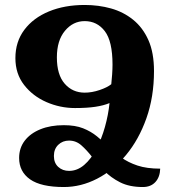

<svg xmlns="http://www.w3.org/2000/svg" viewBox="-20 -743 697 773"><path d="M321 -370Q350 -370 381 -380.5Q412 -391 428 -404Q430 -421 431.5 -443.5Q433 -466 433 -483Q433 -577 402 -617.5Q371 -658 321 -658Q274 -658 241.5 -619Q209 -580 209 -512Q209 -442 240.5 -406Q272 -370 321 -370ZM421 -328Q397 -318 363.5 -313Q330 -308 282 -308Q222 -308 167 -332Q112 -356 77 -401Q42 -446 42 -509Q42 -575 78 -623Q114 -671 177 -697Q240 -723 321 -723Q377 -723 427 -709Q477 -695 516 -663.5Q555 -632 577.5 -581.5Q600 -531 600 -457Q600 -353 569.5 -267Q539 -181 487.5 -119Q436 -57 371 -23.5Q306 10 237 10Q145 10 101 -21Q57 -52 57 -107Q57 -147 79.5 -176.5Q102 -206 142.5 -222.5Q183 -239 237 -239Q283 -239 314.5 -226.5Q346 -214 370.5 -194Q395 -174 418 -151.5Q441 -129 468.5 -109Q496 -89 533.5 -76.5Q571 -64 625 -64Q624 -30 605.5 -10Q587 10 555 10Q501 10 463.5 -9Q426 -28 399 -56Q372 -84 350.5 -111.5Q329 -139 307.5 -158Q286 -177 258 -177Q232 -177 214.5 -160Q197 -143 197 -115Q197 -87 214.5 -71Q232 -55 258 -55Q291 -55 319 -79Q347 -103 368 -143.5Q389 -184 402.5 -232Q416 -280 421 -328Z"/></svg>

Font: Noto Serif Armenian
Style: Regular
Weight: 400
Designer: Monotype Design Team
Foundry: Monotype Imaging Inc.
Version: Version 2.007